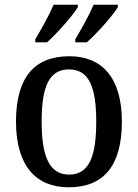

<svg xmlns="http://www.w3.org/2000/svg" viewBox="-20 -786 586 816"><path d="M300 -619V-606H349C392 -644 461 -721 481 -756V-766H378C359 -721 327 -665 300 -619ZM130 -619V-606H180C222 -644 291 -721 311 -756V-766H208C189 -721 157 -665 130 -619ZM272 10C420 10 498 -81 498 -269C498 -456 413 -547 275 -547C125 -547 48 -456 48 -269C48 -81 133 10 272 10ZM274 -44C189 -44 157 -122 157 -269C157 -417 188 -491 273 -491C358 -491 389 -417 389 -269C389 -122 359 -44 274 -44Z"/></svg>

Font: Noto Serif Hebrew SemiCondensed Medium
Style: Regular
Weight: 500
Width: 4
Designer: Monotype Design Team
Foundry: Monotype Imaging Inc.
Version: Version 2.004